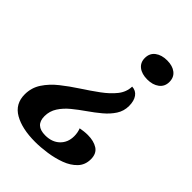

<svg xmlns="http://www.w3.org/2000/svg" viewBox="-234 -621 882 882"><g transform="rotate(45 207.0 -180.0)"><path d="M320 -400Q284 -400 263 -416.5Q242 -433 242 -462Q242 -493 264.5 -510Q287 -527 323 -527Q358 -527 379 -510.5Q400 -494 400 -464Q400 -434 377.5 -417Q355 -400 320 -400ZM158 167Q73 167 21.5 137.5Q-30 108 -30 46Q-30 3 -7 -32Q16 -67 52.5 -96Q89 -125 130.5 -152Q172 -179 209 -206Q246 -233 269.5 -262.5Q293 -292 294 -328Q319 -327 333 -307.5Q347 -288 347 -255Q347 -222 329.5 -195Q312 -168 284.5 -145Q257 -122 226 -100.5Q195 -79 167.5 -56.5Q140 -34 122.5 -7Q105 20 105 53Q105 113 170 113Q214 113 240.5 87.5Q267 62 267 21Q267 10 265 -1Q263 -12 259 -22Q269 -24 282 -25.5Q295 -27 307 -27Q346 -27 371 -11Q396 5 396 42Q396 79 372.5 103.5Q349 128 312.5 141.5Q276 155 235 161Q194 167 158 167Z"/></g></svg>

Font: Sansita Swashed Medium
Style: Regular
Weight: 500
Designer: Pablo Cosgaya
Foundry: Omnibus-Type
Version: Version 1.003; ttfautohint (v1.8.3)